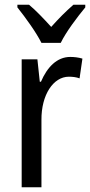

<svg xmlns="http://www.w3.org/2000/svg" viewBox="-20 -786 378 806"><path d="M154 -606H235C257 -652 305 -715 338 -755V-766H288C253 -735 229 -711 195 -673C164 -707 130 -743 102 -766H53V-755C88 -711 132 -650 154 -606ZM275 -547C219 -547 178 -504 152 -443H147L137 -537H71V0H154V-282C153 -388 204 -464 269 -464C285 -464 301 -462 314 -457L326 -540C309 -545 291 -547 275 -547Z"/></svg>

Font: Noto Sans Condensed
Style: Regular
Weight: 400
Width: 3
Designer: Monotype Design Team
Foundry: Monotype Imaging Inc.
Version: Version 2.013